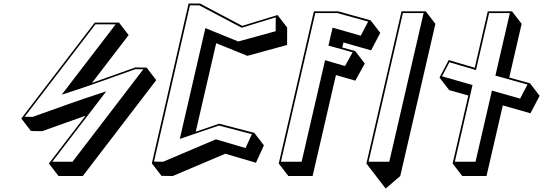

<svg xmlns="http://www.w3.org/2000/svg" viewBox="-20 -924 3069 1085"><path d="M515.5 -796.4 100.4 -254.4 154.8 -183.7 218.2 -182.7C300 -211.6 381.6 -241.5 463.4 -270L256.4 0L310.8 70.7H447.8L862.9 -471.3L808.5 -542L745 -543C663.2 -514.1 581.7 -484.2 499.8 -455.6L706.9 -725.7L652.5 -796.4ZM519.2 -786.4H633.5L328.7 -388.9L354.7 -397.2C485.4 -438.8 616.9 -487.8 744.5 -533L789.7 -532.3L389.7 -10H275.4L580.2 -407.4L554.2 -399.2C423.4 -357.6 292 -308.5 164.4 -263.4L119.2 -264.1Z M1548.4 -839 1349.1 -777.9 1110.4 -904H1045.7L838.1 -1L892.5 69.7L956.1 70.7L1253 -55.3L1426.4 -4.3L1471.4 -102.6L1417 -173.3L1218.5 -224.9L1086.1 -179.6L1201.7 -680L1377.8 -608.4L1602.4 -670L1602.8 -768.3ZM1538.1 -826 1537.8 -747.7 1326.2 -689.6 1140.6 -765.1 996 -138.9 1216.7 -214.4 1403.4 -165.9 1367.5 -87.4 1200.1 -136.7 901.9 -10 850.3 -10.8 1053.4 -894H1105.9L1346 -767.2Z M1914.3 -655.6 1920.9 -684 2077 -639.4 2128.9 -738.2 2074.5 -808.9 1890.8 -860H1753.8L1555.2 0L1609.6 70.7H1746.6L1878.4 -499.9L1988 -468.1L2041.4 -564.9L1987 -635.6ZM1859.5 -767.8 1836 -666.2 1972.6 -628.6 1929.8 -550.9 1817 -583.7 1684.5 -10H1567.5L1761.5 -850H1887.2L2060.4 -801.9L2018.6 -722.3Z M2050.5 0 2104.9 70.7 2159.3 141.4 2241.9 70.7 2440.4 -789.3 2386 -860H2249ZM2062.8 -10 2256.7 -850H2373.7L2179.8 -10Z M2821.4 -328.4 2977.6 -283.8 3029.4 -382.6 2975.1 -453.3 2857.8 -485.9 2927.8 -789.3 2873.4 -860H2736.4L2662.8 -541.1L2515.6 -584.6L2463.7 -485.7L2518.1 -415L2626.5 -384.1L2537.9 0L2592.3 70.7H2729.3ZM2760 -412.2 2667.2 -10H2550.2L2650.3 -443.5L2477.8 -492.8L2519.6 -572.3L2669.8 -528L2744.1 -850H2861.1L2779.5 -496.7L2960.9 -446.3L2919.1 -366.7Z"/></svg>

Font: Stormning
Style: AsgardObl
Weight: 400
Designer: Robert Jablonski, Mew Too
Foundry: Cannot Into Space Fonts
Version: Version 0.90